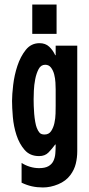

<svg xmlns="http://www.w3.org/2000/svg" viewBox="-20 -687 392 845"><path d="M320 -22Q320 7 313.5 33.5Q307 60 290 83Q270 110 236 124Q202 138 169 138Q143 138 120.5 133Q98 128 75 117V30Q92 41 112 47Q132 53 152 53Q178 53 193 44.5Q208 36 215 21.5Q222 7 223.5 -11.5Q225 -30 225 -51H223Q209 -32 193.5 -16Q178 0 152 0Q112 0 88.5 -27Q65 -54 52.5 -92.5Q40 -131 36.5 -172.5Q33 -214 33 -243Q33 -270 38 -313Q43 -356 56.5 -397Q70 -438 93.5 -467.5Q117 -497 154 -497Q180 -497 196.5 -481.5Q213 -466 223 -444H225V-486H320ZM225 -294Q225 -305 224 -323.5Q223 -342 218.5 -359.5Q214 -377 204.5 -389.5Q195 -402 179 -402Q160 -402 150 -383Q140 -364 135 -338.5Q130 -313 129 -287.5Q128 -262 128 -250Q128 -238 128.5 -221Q129 -204 130.5 -186Q132 -168 135 -151Q138 -134 142 -124Q147 -111 154 -103Q161 -95 176 -95Q195 -95 205 -110Q215 -125 219.5 -145.5Q224 -166 224.5 -187.5Q225 -209 225 -221ZM122 -667H229V-538H122Z"/></svg>

Font: Osterbar
Style: Regular
Weight: 500
Width: 3
Designer: Peter Wiegel, Basierend auf Erbar schmal-halbfette Grotesk v. Jacob Erbar
Foundry: Peter Wiegel
Version: Version 1.0